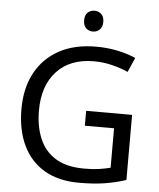

<svg xmlns="http://www.w3.org/2000/svg" viewBox="-61 -967 849 1028"><g transform="rotate(5 364.0 -452.5)"><path d="M407 -377H654V-27Q596 -8 537 1Q478 10 403 10Q292 10 216 -34.5Q140 -79 100.5 -161.5Q61 -244 61 -357Q61 -469 105 -551Q149 -633 231.5 -678.5Q314 -724 431 -724Q491 -724 544.5 -713Q598 -702 644 -682L610 -604Q572 -621 524.5 -633Q477 -645 426 -645Q298 -645 226.5 -568Q155 -491 155 -357Q155 -272 182.5 -206.5Q210 -141 269 -104.5Q328 -68 424 -68Q471 -68 504 -73Q537 -78 564 -85V-297H407ZM406 -915Q426 -915 441.5 -901.5Q457 -888 457 -859Q457 -831 441.5 -817Q426 -803 406 -803Q384 -803 369 -817Q354 -831 354 -859Q354 -888 369 -901.5Q384 -915 406 -915Z"/></g></svg>

Font: Noto Sans Osmanya
Style: Regular
Weight: 400
Designer: Monotype Design Team
Foundry: Monotype Imaging Inc.
Version: Version 2.001; ttfautohint (v1.8.4.7-5d5b)